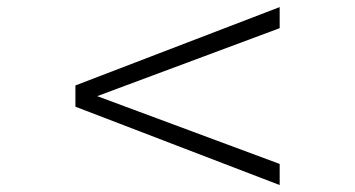

<svg xmlns="http://www.w3.org/2000/svg" viewBox="-20 -560 1002 542"><path d="M192.9 -258.8V-318.8L769.5 -540V-480.5L254.4 -288.6L769.5 -97.2V-37.6Z"/></svg>

Font: Tai Heritage Pro
Style: Bold
Weight: 700
Designer: Faah Baccam, Walt Agee, Victor Gaultney, Annie Olsen, Eric Hays
Foundry: SIL International
Version: Version 2.600